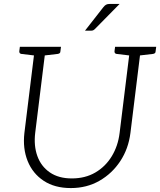

<svg xmlns="http://www.w3.org/2000/svg" viewBox="-20 -947 814 976"><path d="M340 9Q258 9 202 -28Q146 -65 120.5 -128.5Q95 -192 104 -271L158 -709H213L159 -272Q151 -206 170 -153.5Q189 -101 233.5 -70.5Q278 -40 345 -40Q413 -40 464.5 -70Q516 -100 548 -152.5Q580 -205 588 -271L642 -709H697L643 -271Q633 -191 591.5 -128Q550 -65 485.5 -28Q421 9 340 9ZM175 -709 163 -664 88 -673Q83 -674 80.5 -677Q78 -680 78 -686L81 -709ZM290 -709 287 -686Q287 -680 283.5 -677Q280 -674 274 -673L197 -664V-709ZM659 -709 647 -664 572 -673Q567 -674 564.5 -677Q562 -680 562 -686L565 -709ZM774 -709 771 -686Q771 -680 767.5 -677Q764 -674 758 -673L681 -664V-709ZM538 -927H588L463 -800Q458 -795 453.5 -793Q449 -791 442 -791H412L505 -910Q512 -919 519 -923Q526 -927 538 -927Z"/></svg>

Font: Aleo Light
Style: Italic
Weight: 300
Italic angle: -7°
Designer: Alessio Laiso
Foundry: Alessio Laiso
Version: Version 2.001;gftools[0.9.29]